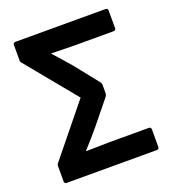

<svg xmlns="http://www.w3.org/2000/svg" viewBox="-123 -747 747 838"><g transform="rotate(-20 251.0 -327.5)"><path d="M44 0Q33 0 33 -11V-82Q33 -90 39 -96L228 -329L39 -559Q33 -565 33 -573V-644Q33 -655 44 -655H462Q473 -655 473 -644V-563Q473 -552 462 -552H278Q254 -552 227 -553Q200 -554 174 -554V-552Q212 -510 247 -469L332 -362Q337 -356 337 -348V-310Q337 -302 332 -295L246 -189Q228 -167 209 -145.5Q190 -124 171 -103V-101Q196 -101 225 -102Q254 -103 280 -103H462Q473 -103 473 -92V-11Q473 0 462 0Z"/></g></svg>

Font: Sofia Sans Semi Condensed
Style: Bold
Weight: 700
Designer: Botio Nikoltchev, Ani Petrova
Foundry: lettersoup
Version: Version 4.100; ttfautohint (v1.8.4.7-5d5b)